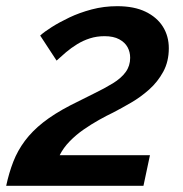

<svg xmlns="http://www.w3.org/2000/svg" viewBox="-43 -601 592 621"><path d="M-23 0Q-14 -42 0 -78Q14 -114 37.5 -145.5Q61 -177 96.5 -205Q132 -233 184 -260Q225 -281 260 -298Q295 -315 322 -331.5Q349 -348 363.5 -368Q378 -388 378 -414Q378 -433 369.5 -448.5Q361 -464 342.5 -474Q324 -484 295 -484Q270 -484 248 -477Q226 -470 206.5 -458Q187 -446 170.5 -432Q154 -418 140 -405L87 -486Q100 -498 124.5 -513.5Q149 -529 181.5 -544.5Q214 -560 253.5 -570.5Q293 -581 336 -581Q391 -581 428 -563Q465 -545 484 -514.5Q503 -484 503 -445Q503 -402 485 -369Q467 -336 439.5 -311.5Q412 -287 381 -269Q350 -251 323 -237Q302 -227 277 -213Q252 -199 227.5 -182Q203 -165 182.5 -144Q162 -123 150 -99H442L421 0Z"/></svg>

Font: Raleway Thin SemiBold
Style: Italic
Weight: 600
Italic angle: -12°
Version: Version 4.026